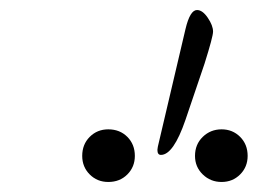

<svg xmlns="http://www.w3.org/2000/svg" viewBox="-20 -841 514 383"><path d="M301 -532Q294 -532 294 -542Q294 -544 294.5 -546Q295 -548 295 -549L350 -783Q359 -821 373 -821Q384 -821 394.5 -805.5Q405 -790 405 -778Q405 -768 388 -714L350 -602Q326 -532 301 -532ZM196 -478Q174 -478 159 -493Q144 -508 144 -530Q144 -553 159 -568Q174 -583 196 -583Q219 -583 234 -568Q249 -553 249 -530Q249 -508 234 -493Q219 -478 196 -478ZM422 -478Q400 -478 384.5 -493Q369 -508 369 -530Q369 -553 384.5 -568Q400 -583 422 -583Q444 -583 459 -568Q474 -553 474 -530Q474 -508 459 -493Q444 -478 422 -478Z"/></svg>

Font: Junicode
Style: Italic
Weight: 400
Italic angle: -11°
Designer: Peter S. Baker
Version: Version 2.100; ttfautohint (v1.8.4)